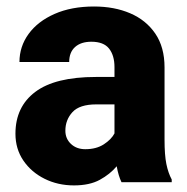

<svg xmlns="http://www.w3.org/2000/svg" viewBox="-20 -558 573 588"><path d="M352.1 0Q342.8 -19 337.4 -48.8Q316.9 -24.4 285.6 -7.3Q254.4 9.8 206.5 9.8Q157.2 9.8 116.5 -10.5Q75.7 -30.8 51.5 -66.4Q27.3 -102.1 27.3 -148.4Q27.3 -231 88.1 -276.6Q148.9 -322.3 273.4 -322.3H330.6V-352.5Q330.6 -388.2 314 -409.2Q297.4 -430.2 259.8 -430.2Q228 -430.2 210 -414.1Q191.9 -397.9 191.9 -368.2H39.6Q39.6 -415.5 67.6 -454.1Q95.7 -492.7 147.2 -515.4Q198.7 -538.1 268.1 -538.1Q330.1 -538.1 378.7 -517.3Q427.2 -496.6 455.6 -455.1Q483.9 -413.6 483.9 -351.6V-130.4Q483.9 -83 489.5 -55.7Q495.1 -28.3 505.9 -8.3V0ZM241.2 -101.1Q274.9 -101.1 297.9 -116Q320.8 -130.9 330.6 -149.4V-238.3H274.9Q223.6 -238.3 201.9 -214.6Q180.2 -190.9 180.2 -157.7Q180.2 -133.3 197.3 -117.2Q214.4 -101.1 241.2 -101.1Z"/></svg>

Font: Vazirmatn FD ExtraBold
Style: Regular
Weight: 800
Designer: Saber Rastikerdar
Foundry: Saber Rastikerdar
Version: Version 33.003